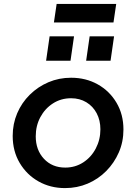

<svg xmlns="http://www.w3.org/2000/svg" viewBox="-20 -951 697 983"><path d="M313 12Q238 12 177.5 -22Q117 -56 81 -116.5Q45 -177 45 -255Q45 -317 68 -371Q91 -425 132.5 -466Q174 -507 228 -530Q282 -553 344 -553Q420 -553 480.5 -519Q541 -485 576.5 -425Q612 -365 612 -288Q612 -225 588.5 -171Q565 -117 524 -75.5Q483 -34 429 -11Q375 12 313 12ZM314 -93Q365 -93 406 -119.5Q447 -146 470.5 -191Q494 -236 494 -289Q494 -335 475 -371Q456 -407 422 -427.5Q388 -448 344 -448Q292 -448 251 -421.5Q210 -395 186.5 -351Q163 -307 163 -253Q163 -183 205 -138Q247 -93 314 -93ZM256 -836 270 -931H575L561 -836ZM216 -640 234 -765H359L341 -640ZM421 -640 439 -765H564L546 -640Z"/></svg>

Font: Plus Jakarta Sans SemiBold
Style: Italic
Weight: 600
Italic angle: -8°
Designer: Gumpita Rahayu
Foundry: Tokotype
Version: Version 2.071; ttfautohint (v1.8.4.7-5d5b);gftools[0.9.29]